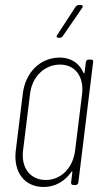

<svg xmlns="http://www.w3.org/2000/svg" viewBox="-20 -739 410 767"><path d="M303 -719H295C290 -719 285 -716 282 -712L209 -600C204 -593 206 -588 214 -588H219C224 -588 228 -591 231 -595L308 -707C313 -714 310 -719 303 -719ZM323 -491 318 -450C318 -446 315 -445 313 -449C297 -486 264 -509 219 -509C140 -509 81 -449 71 -364L43 -137C33 -52 77 8 155 8C200 8 239 -15 265 -52C267 -56 270 -55 269 -51L264 -10C263 -4 267 0 273 0H282C288 0 292 -4 293 -10L352 -491C353 -497 350 -501 344 -501H334C328 -501 324 -497 323 -491ZM163 -20C101 -20 64 -68 72 -137L100 -364C108 -433 158 -481 220 -481C280 -481 316 -433 308 -364L280 -137C271 -68 224 -20 163 -20Z"/></svg>

Font: Barlow Condensed Thin
Style: Italic
Weight: 250
Width: 3
Italic angle: -7°
Designer: Jeremy Tribby
Foundry: Tribby Type
Version: Version 1.422;hotconv 1.0.109;makeotfexe 2.5.65596